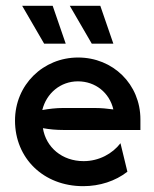

<svg xmlns="http://www.w3.org/2000/svg" viewBox="-20 -624 526 655"><path d="M293.1 -475H366.7L322.2 -604.2H218.1ZM130.6 -475H204.2L159.7 -604.2H55.6ZM263.9 11.1C320.1 11.1 373.6 -6.2 414.6 -38.2L391 -135.4C363.9 -100 318.1 -74.3 265.3 -74.3C191.7 -74.3 136.8 -121.5 126.4 -186.8C149.3 -182.6 172.2 -180.6 195.8 -180.6H459V-216.7C459 -336.8 365.3 -427.8 246.5 -427.8C127.1 -427.8 31.2 -334.7 31.2 -212.5C31.2 -84.7 127.8 11.1 263.9 11.1ZM124.3 -248.6C138.2 -305.6 186.1 -346.5 245.8 -346.5C305.6 -346.5 353.5 -307.6 366.7 -250.7C346.5 -253.5 325 -255.6 302.1 -255.6H195.8C171.5 -255.6 147.9 -252.8 124.3 -248.6Z"/></svg>

Font: Afacad Medium
Style: Regular
Weight: 500
Designer: Kristian Moeller
Foundry: Dicotype
Version: Version 1.000